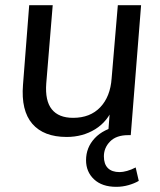

<svg xmlns="http://www.w3.org/2000/svg" viewBox="-20 -523 621 743"><path d="M486 0H476Q430 0 406 24.5Q382 49 382 82Q382 112 397.5 127.5Q413 143 443 143Q455 143 471.5 138.5Q488 134 505 125L517 177Q500 187 477 193.5Q454 200 430 200Q375 200 344 171Q313 142 313 97Q313 48 346.5 12Q380 -24 444 -37L423 0H398L406 -105L419 -110Q397 -53 348.5 -23Q300 7 238 7Q149 7 105 -44Q61 -95 69 -195L93 -503H184L159 -200Q154 -133 180.5 -100Q207 -67 263 -67Q329 -67 368 -108Q407 -149 412 -220L436 -503H526Z"/></svg>

Font: Muli Medium
Style: Italic
Weight: 500
Italic angle: -4.541°
Designer: Vernon Adams
Foundry: Vernon Adams
Version: Version 2.100; ttfautohint (v1.8.1.43-b0c9)